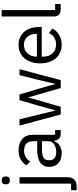

<svg xmlns="http://www.w3.org/2000/svg" viewBox="692 -1472 980 2405"><g transform="rotate(-90 1182.5 -270.0)"><path d="M85 130H1V200H53C130 200 165 151 165 80V-516H85ZM125 -637C159 -637 174 -655 174 -682V-695C174 -722 159 -740 125 -740C91 -740 76 -722 76 -695V-682C76 -655 91 -637 125 -637Z M755 0V-70H696V-354C696 -463 622 -528 498 -528C405 -528 343 -482 315 -427L363 -382C391 -429 432 -459 494 -459C576 -459 616 -419 616 -346V-295H514C364 -295 294 -241 294 -144C294 -48 358 12 467 12C539 12 594 -21 616 -84H621C627 -36 651 0 710 0ZM480 -56C418 -56 378 -85 378 -136V-157C378 -207 419 -235 510 -235H616V-150C616 -97 559 -56 480 -56Z M950 0H1047L1119 -248L1163 -405H1165L1210 -248L1282 0H1381L1518 -516H1443L1387 -293L1334 -67H1332L1268 -293L1201 -516H1130L1065 -293L1002 -67H1000L945 -293L890 -516H812Z M1823 12C1920 12 1994 -36 2027 -106L1970 -147C1943 -90 1893 -58 1828 -58C1732 -58 1675 -125 1675 -214V-238H2046V-276C2046 -422 1961 -528 1823 -528C1683 -528 1591 -422 1591 -258C1591 -94 1683 12 1823 12ZM1823 -461C1905 -461 1960 -400 1960 -309V-298H1675V-305C1675 -395 1736 -461 1823 -461Z M2334 0V-70H2258V-740H2178V-83C2178 -35 2208 0 2263 0Z"/></g></svg>

Font: IBM Plex Thai Looped
Style: Regular
Weight: 400
Designer: Mike Abbink, Paul van der Laan, Pieter van Rosmalen, Ben Mitchell, Mark Frömberg
Foundry: Bold Monday
Version: Version 1.0